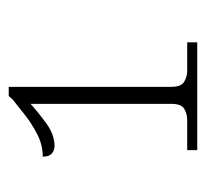

<svg xmlns="http://www.w3.org/2000/svg" viewBox="-36 -823 472 440"><g transform="rotate(-90 200.0 -603.0)"><path d="M76 -387V-410H144Q160 -410 171 -417Q182 -424 182 -446V-769Q161 -750 136 -732Q111 -714 85 -714Q76 -714 68.5 -720Q61 -726 61 -741Q88 -741 113 -754Q138 -767 158 -783Q178 -799 192 -810L200 -819H221V-446Q221 -424 232.5 -417Q244 -410 258 -410H323V-387Z"/></g></svg>

Font: Noto Serif ExtraLight
Style: Regular
Weight: 200
Designer: Monotype Design Team
Foundry: Monotype Imaging Inc.
Version: Version 2.015; ttfautohint (v1.8.4.7-5d5b)